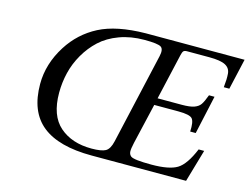

<svg xmlns="http://www.w3.org/2000/svg" viewBox="-95 -849 1306 1006"><g transform="rotate(15 558.0 -346.0)"><path d="M114 -293Q114 -402 178 -503Q235 -593 328.5 -641.5Q422 -690 580 -692H1116L1078 -525H1048Q1053 -570 1050.5 -599.5Q1048 -629 1021.5 -643Q995 -657 934 -657H813Q800 -657 794.5 -651.5Q789 -646 785 -628L728 -379H859Q903 -379 925.5 -387Q948 -395 959 -410.5Q970 -426 984 -464H1014L968 -255H938Q941 -308 927 -324.5Q913 -341 851 -341H720L669 -122Q661 -87 662 -72Q663 -57 674 -48Q691 -35 786 -35Q882 -35 925 -61Q968 -87 1005 -176H1035L984 0H472Q292 0 203 -71.5Q114 -143 114 -293ZM222 -274Q222 -150 288 -92.5Q354 -35 461 -35Q514 -35 536.5 -47Q559 -59 569 -103L681 -595Q690 -634 673 -645.5Q656 -657 583 -657Q509 -657 448 -634.5Q387 -612 346 -574Q305 -536 276.5 -486.5Q248 -437 235 -383.5Q222 -330 222 -274Z"/></g></svg>

Font: Lingua Franca
Style: Italic
Weight: 400
Italic angle: -13°
Version: Version 1.19